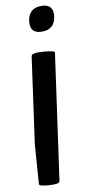

<svg xmlns="http://www.w3.org/2000/svg" viewBox="-109 -807 493 1087"><g transform="rotate(-10 138.0 -264.0)"><path d="M110 -496Q112 -512 148 -512Q184 -512 214.5 -507Q245 -502 244 -496L143 224Q142 230 140 232Q136 240 103.5 240Q71 240 48 235.5Q25 231 25 224L41 0ZM213 -768Q276 -768 276 -712Q276 -705 275 -696Q265 -624 193 -624Q130 -624 130 -680Q130 -687 131 -696Q141 -768 213 -768Z"/></g></svg>

Font: Chau Philomene One
Style: Italic
Weight: 400
Designer: Vicente Lamonaca
Foundry: TipoType
Version: Version 1.002